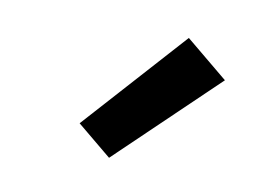

<svg xmlns="http://www.w3.org/2000/svg" viewBox="-44 -866 588 412"><g transform="rotate(10 250.0 -660.5)"><path d="M214 -519 430 -726 338 -802 139 -581Z"/></g></svg>

Font: Iosevka SS09
Style: Bold
Weight: 700
Monospace: yes
Designer: Belleve Invis
Foundry: Belleve Invis
Version: Version 5.2.1; ttfautohint (v1.8.3)